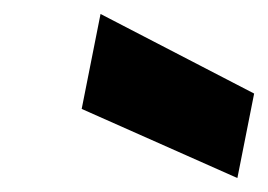

<svg xmlns="http://www.w3.org/2000/svg" viewBox="-20 -850 384 275"><path d="M124 -830 344 -716 320 -595 97 -694Z"/></svg>

Font: Albert Sans Black
Style: Italic
Weight: 900
Italic angle: -11.25°
Designer: Andreas Rasmussen
Foundry: a.Foundry
Version: Version 1.025